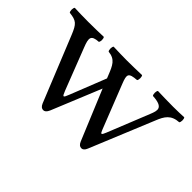

<svg xmlns="http://www.w3.org/2000/svg" viewBox="-76 -659 898 898"><g transform="rotate(45 373.5 -209.5)"><path d="M203 -398C209 -404 209 -425 203 -431C173 -430 138 -429 102 -429C64 -429 37.2 -430 11 -431C5 -425 5 -404 11 -398C58.1 -393.2 69 -383 90.1 -331L221 -8C227 6 235 12 245 12C254 12 262 6 269 -10L370 -256L473 -8C479 6 487 12 497 12C506 12 514 6 520 -9L650.6 -326C667 -366.9 684 -395 735 -398C741 -404 741 -425 735 -431C715 -430 693 -429 663 -429C633 -429 591 -430 561 -431C555 -425 555 -404 561 -398C636 -394 625.7 -365.1 611.6 -330L528 -122C518 -97 514 -97.2 505.8 -118L419.5 -337C401 -384 403 -394 456 -398C462 -404 462 -425 456 -431C426 -430 386 -429 356 -429C331 -429 298 -430 268 -431C262 -425 262 -404 268 -398C315 -393.5 326.7 -364.8 344.6 -320L351 -304L281 -127C268 -94 265.8 -92.5 252.9 -125L172.9 -331C154 -379 155 -395 203 -398Z"/></g></svg>

Font: Libertinus Math
Style: Regular
Weight: 400
Designer: Philipp H. Poll
Foundry: Khaled Hosny
Version: Version 6.2